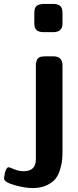

<svg xmlns="http://www.w3.org/2000/svg" viewBox="-89 -742 394 968"><path d="M-68.8 157.2Q-62 101.1 -44.9 101.1Q-42 101.1 -18.1 111.1Q5.9 121.1 29.8 121.1Q91.8 121.1 91.8 62V-414.1Q91.8 -421.9 93.5 -429Q95.2 -436 97.2 -440.4Q99.1 -444.8 103 -448Q106.9 -451.2 109.9 -453.1Q112.8 -455.1 117.9 -456.1Q123 -457 125 -457Q127 -457 131.6 -457.5Q136.2 -458 137.2 -458H180.2Q226.1 -458 226.1 -412.1V15.1Q226.1 41 224.6 61Q223.1 81.1 214.6 110.6Q206.1 140.1 190.9 159.2Q175.8 178.2 146.5 192.1Q117.2 206.1 76.2 206.1Q36.1 206.1 -16.4 191.2Q-68.8 176.3 -68.8 157.2ZM84 -626V-675.8Q84 -691.9 87.9 -701.4Q91.8 -710.9 99.9 -715.1Q107.9 -719.2 113.5 -720.2Q119.1 -721.2 128.9 -722.2H180.2Q201.2 -722.2 213.6 -712.6Q226.1 -703.1 226.1 -675.8V-624Q226.1 -616.2 224.6 -609.6Q223.1 -603 220.5 -598.6Q217.8 -594.2 213.9 -590.6Q210 -586.9 207 -585.4Q204.1 -584 199 -582.5Q193.8 -581.1 191.4 -581.1Q189 -581.1 185.1 -580.1H181.2H128.9Q107.9 -580.1 95.9 -589.6Q84 -599.1 84 -626Z"/></svg>

Font: CMU Sans Serif
Style: Bold
Weight: 700
Version: Version 0.7.0